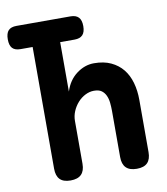

<svg xmlns="http://www.w3.org/2000/svg" viewBox="-83 -800 766 879"><g transform="rotate(-10 300.0 -360.0)"><path d="M53 -622Q27 -622 15 -635Q3 -648 3 -676Q3 -704 15 -717Q27 -730 53 -730H304Q329 -730 341.5 -717Q354 -704 354 -676Q354 -648 341.5 -635Q329 -622 304 -622H237V-392Q253 -443 291 -471.5Q329 -500 372 -500Q418 -500 451 -484.5Q484 -469 505.5 -442.5Q527 -416 537.5 -379Q548 -342 548 -299V-56Q548 -23 532 -6.5Q516 10 482.5 10Q449 10 432.5 -6.5Q416 -23 416 -56V-271Q416 -290 414 -309Q412 -328 405 -343Q398 -358 385.5 -367Q373 -376 350 -376Q330 -376 310 -366Q290 -356 274.5 -338.5Q259 -321 250 -299.5Q241 -278 241 -255V-56Q241 -23 224.5 -6.5Q208 10 174.5 10Q141 10 125 -6.5Q109 -23 109 -56V-622Z"/></g></svg>

Font: Maple Mono
Style: Bold
Weight: 700
Monospace: yes
Designer: subframe7536
Version: Version 7.200